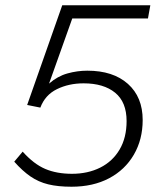

<svg xmlns="http://www.w3.org/2000/svg" viewBox="-20 -698 622 728"><path d="M251 10Q200 10 163 1Q126 -8 95.5 -29Q65 -50 34 -85L66 -123Q108 -76 151.5 -57.5Q195 -39 253 -39Q313 -39 360 -62.5Q407 -86 433.5 -131Q460 -176 460 -239Q460 -311 416.5 -346.5Q373 -382 297 -382Q241 -382 196 -360Q151 -338 133 -290L83 -300L216 -678H550L541 -628H254L166 -381Q198 -409 235.5 -419.5Q273 -430 311 -430Q409 -430 465 -380Q521 -330 521 -243Q521 -169 487.5 -111.5Q454 -54 393.5 -22Q333 10 251 10Z"/></svg>

Font: Gantari Light
Style: Italic
Weight: 300
Italic angle: -10°
Version: Version 1.000